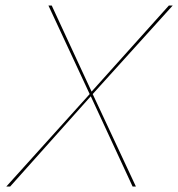

<svg xmlns="http://www.w3.org/2000/svg" viewBox="-20 -678 648 698"><path d="M317 -336 474 0H462L310 -328L17 0H3L306 -336L156 -658H168L313 -345L594 -658H608Z"/></svg>

Font: Ysabeau Hairline
Style: Italic
Weight: 100
Italic angle: -12°
Designer: Christian Thalmann (Catharsis Fonts)
Version: Version 0.003